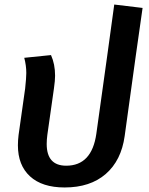

<svg xmlns="http://www.w3.org/2000/svg" viewBox="-20 -812 659 847"><path d="M609 -777 579 -566 530 -212Q515 -104 446.5 -44.5Q378 15 265 15Q166 15 112.5 -34Q59 -83 59 -171Q59 -193 62 -217L91 -422Q96 -469 96 -490Q96 -523 87 -557L205 -569Q223 -529 223 -478Q223 -457 218 -422L189 -218Q186 -196 186 -177Q186 -81 272 -81Q385 -81 405 -222L453 -566L484 -792Z"/></svg>

Font: FiraGO Medium
Style: Italic
Weight: 500
Italic angle: -8°
Designer: bBox Type GmbH
Foundry: bBox Type GmbH
Version: Version 1.001